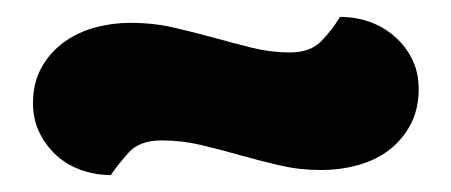

<svg xmlns="http://www.w3.org/2000/svg" viewBox="-20 -369 533 227"><path d="M323 -307Q347 -307 360 -320.5Q373 -334 382 -349Q401 -349 417.5 -343Q434 -337 447 -325.5Q460 -314 467.5 -298.5Q475 -283 475 -264Q475 -240 465.5 -222Q456 -204 440.5 -192Q425 -180 404 -174Q383 -168 359 -168Q334 -168 310.5 -173.5Q287 -179 264 -185.5Q241 -192 218 -197.5Q195 -203 171 -203Q145 -203 132 -188.5Q119 -174 111 -162Q93 -162 76 -168Q59 -174 46.5 -185.5Q34 -197 26.5 -212.5Q19 -228 19 -247Q19 -271 29 -289Q39 -307 55.5 -319Q72 -331 92.5 -336.5Q113 -342 134 -342Q161 -342 185 -336.5Q209 -331 232.5 -324.5Q256 -318 278 -312.5Q300 -307 323 -307Z"/></svg>

Font: Baloo Paaji 2
Style: Bold
Weight: 700
Designer: Shuchita Grover, Noopur Datye and Ek Type
Foundry: Ek Type
Version: Version 1.640;hotconv 1.0.111;makeotfexe 2.5.65597; ttfautoh